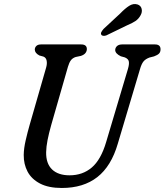

<svg xmlns="http://www.w3.org/2000/svg" viewBox="-20 -921 818 955"><path d="M508 -214.5 616.5 -578.5Q623 -600.5 621 -614.2Q619 -628 601 -635.5L581 -641Q553 -654.5 553 -672.5Q553.5 -684 562.2 -692Q571 -700 587.5 -700H751Q778.5 -700 778.5 -676Q778.5 -662 771 -654.5Q763.5 -647 746 -640.5L724 -635Q703.5 -627.5 693.5 -615Q683.5 -602.5 676 -576L566 -206.5Q533.5 -94.5 464.2 -40.2Q395 14 287.5 14Q221.5 14 179.2 -8Q137 -30 117.2 -67.2Q97.5 -104.5 98 -150.5Q98.5 -183.5 107.8 -223.5Q117 -263.5 127.5 -300L209.5 -585Q215 -604 212 -619.2Q209 -634.5 196 -639.5L176 -645Q153 -657 153 -675Q153.5 -685.5 161.2 -692.8Q169 -700 184 -700H383.5Q412 -700 412 -677Q412 -666.5 405.2 -657.5Q398.5 -648.5 382.5 -643L356.5 -637.5Q341 -632.5 332.5 -621Q324 -609.5 318 -589L235 -300Q223 -257.5 216.5 -224.2Q210 -191 209.5 -164Q208.5 -107.5 239 -78.2Q269.5 -49 326 -49Q391 -49 436.5 -87.8Q482 -126.5 508 -214.5ZM578 -854Q602 -879 622.5 -892Q643 -905 663.5 -899Q680.5 -893.5 684.5 -877.2Q688.5 -861 679 -844.5Q669.5 -827 653.5 -816.2Q637.5 -805.5 612 -795L509 -745Q501 -742 493.8 -742.8Q486.5 -743.5 483.5 -749Q480.5 -755 484.5 -762.2Q488.5 -769.5 495 -777Z"/></svg>

Font: Fraunces 72pt SuperSoft
Style: Italic
Weight: 400
Italic angle: -16°
Version: Version 1.000;[b76b70a41]